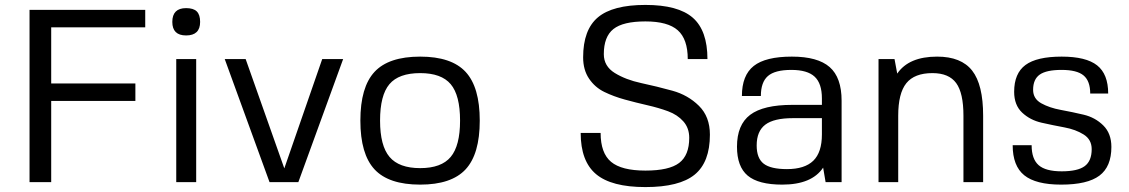

<svg xmlns="http://www.w3.org/2000/svg" viewBox="-20 -740 4585 780"><path d="M570 -629H188V-401H530V-330H188V0H100V-700H570Z M777 0H696V-500H777ZM736 -707Q766 -707 779.5 -693.5Q793 -680 793 -651Q793 -596 736 -596Q680 -596 680 -651Q680 -707 736 -707Z M1135 -56 1289 -500H1374L1192 0H1075L893 -500H978Z M1687 -510Q1814 -510 1871.5 -448Q1929 -386 1929 -250Q1929 -114 1871.5 -52Q1814 10 1687 10Q1559 10 1501.5 -52Q1444 -114 1444 -250Q1444 -386 1501.5 -448Q1559 -510 1687 -510ZM1524 -250Q1524 -148 1562.5 -102.5Q1601 -57 1687 -57Q1773 -57 1811 -102.5Q1849 -148 1849 -250Q1849 -353 1811 -398Q1773 -443 1687 -443Q1600 -443 1562 -398Q1524 -353 1524 -250Z M2433 -520Q2433 -471 2477.5 -443.5Q2522 -416 2585 -402.5Q2648 -389 2711.5 -371.5Q2775 -354 2819.5 -310Q2864 -266 2864 -193Q2864 -81 2802 -30.5Q2740 20 2602 20Q2464 20 2401.5 -32.5Q2339 -85 2339 -200H2420Q2420 -118 2462.5 -82.5Q2505 -47 2602 -47Q2698 -47 2739 -78Q2780 -109 2780 -180Q2780 -220 2756 -247Q2732 -274 2694 -288Q2656 -302 2610 -312.5Q2564 -323 2518.5 -335.5Q2473 -348 2435 -366.5Q2397 -385 2373 -420.5Q2349 -456 2349 -507Q2349 -619 2409 -669.5Q2469 -720 2602 -720Q2735 -720 2794.5 -668Q2854 -616 2854 -500H2774Q2774 -581 2733.5 -617Q2693 -653 2602 -653Q2511 -653 2472 -622Q2433 -591 2433 -520Z M3334 0 3324 -59Q3278 10 3158 10Q3061 10 3017.5 -26.5Q2974 -63 2974 -144Q2974 -233 3027.5 -273.5Q3081 -314 3199 -314H3319V-340Q3319 -401 3289.5 -428.5Q3260 -456 3195 -456Q3128 -456 3099.5 -431Q3071 -406 3071 -350H2994Q2994 -434 3042 -472Q3090 -510 3197 -510Q3302 -510 3350.5 -467.5Q3399 -425 3399 -331V0ZM3319 -260H3201Q3124 -260 3089 -233.5Q3054 -207 3054 -149Q3054 -97 3082.5 -75Q3111 -53 3177 -53Q3249 -53 3284 -87Q3319 -121 3319 -194Z M3625 -441Q3672 -510 3787 -510Q3885 -510 3929.5 -453Q3974 -396 3974 -270V0H3894V-270Q3894 -362 3864.5 -402.5Q3835 -443 3768 -443Q3695 -443 3662 -402Q3629 -361 3629 -270V0H3549V-500H3614Z M4177 -375Q4177 -339 4210 -320.5Q4243 -302 4289.5 -293.5Q4336 -285 4382.5 -274Q4429 -263 4462 -230.5Q4495 -198 4495 -143Q4495 -63 4446.5 -26.5Q4398 10 4291 10Q4188 10 4141 -28Q4094 -66 4094 -150H4171Q4171 -94 4199.5 -69Q4228 -44 4293 -44Q4358 -44 4386.5 -65Q4415 -86 4415 -134Q4415 -173 4382.5 -193.5Q4350 -214 4304 -222.5Q4258 -231 4211.5 -241.5Q4165 -252 4132.5 -282.5Q4100 -313 4100 -367Q4100 -442 4146 -476Q4192 -510 4293 -510Q4392 -510 4437 -474.5Q4482 -439 4482 -360H4409Q4409 -411 4382 -433.5Q4355 -456 4293 -456Q4231 -456 4204 -437Q4177 -418 4177 -375Z"/></svg>

Font: Fivo Sans
Style: Regular
Weight: 400
Designer: Alexander Slobzheninov
Foundry: Alexander Slobzheninov
Version: 1.0